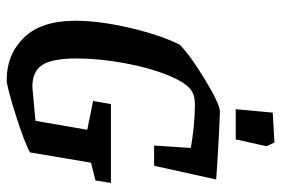

<svg xmlns="http://www.w3.org/2000/svg" viewBox="-150 -662 821 560"><g transform="rotate(90 260.0 -381.5)"><path d="M506 -250 454 -237 424 -59Q396 -43 313.5 -17Q231 9 213 9Q138 9 89 -41.5Q40 -92 40 -192Q40 -260 60.5 -349Q81 -438 110 -496Q143 -528 213.5 -570.5Q284 -613 305 -613Q336 -612 400.5 -608.5Q465 -605 503 -602L463 -421H404L411 -528Q384 -533 349 -536.5Q314 -540 288 -540Q263 -540 251 -534Q225 -523 201.5 -467.5Q178 -412 164 -336.5Q150 -261 150 -195Q150 -123 169.5 -94Q189 -65 235 -66L332 -75L358 -226L274 -243L283 -295H513ZM308 -767 395 -772 406 -749 386 -659H298Z"/></g></svg>

Font: Grenze Medium
Style: Italic
Weight: 500
Italic angle: -10°
Designer: Renata Polastri
Foundry: Omnibus-Type
Version: Version 1.002; ttfautohint (v1.8)